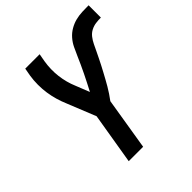

<svg xmlns="http://www.w3.org/2000/svg" viewBox="-197 -876 1018 1018"><g transform="rotate(-45 312.0 -367.5)"><path d="M190 0 238 -289 174 -448Q162 -476 153.5 -505Q145 -534 140.5 -564.5Q136 -595 136 -627Q136 -659 141 -691L149 -735H257L249 -691Q240 -636 246.5 -583Q253 -530 273 -483L304 -405Q316 -428 327.5 -450.5Q339 -473 350 -495.5Q361 -518 371.5 -541Q382 -564 392 -587Q402 -610 413 -633Q424 -656 441 -675.5Q458 -695 480.5 -708Q503 -721 527 -727Q551 -733 575.5 -734Q600 -735 624 -735V-643Q605 -643 586 -640.5Q567 -638 549.5 -629Q532 -620 519.5 -604Q507 -588 498.5 -570Q490 -552 481.5 -534.5Q473 -517 464.5 -499.5Q456 -482 447 -464.5Q438 -447 428.5 -429.5Q419 -412 409.5 -394.5Q400 -377 390 -360Q380 -343 369 -326.5Q358 -310 346 -294L298 0Z"/></g></svg>

Font: Iosevka Curly SmBdExObl
Style: Regular
Weight: 600
Width: 7
Italic angle: -9°
Monospace: yes
Designer: Belleve Invis
Foundry: Belleve Invis
Version: Version 11.1.0; ttfautohint (v1.8.3)